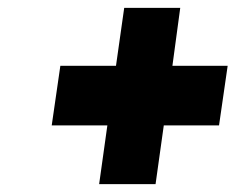

<svg xmlns="http://www.w3.org/2000/svg" viewBox="-20 -543 629 490"><path d="M297 -523 276 -375H134L112 -223H254L233 -73H377L398 -223H539L561 -375H420L440 -523Z"/></svg>

Font: Unageo
Style: ExtraBold-Italic
Weight: 800
Designer: Richard Sepsi
Foundry: Richard Sepsi
Version: Version 2.000